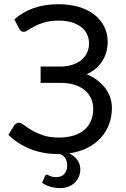

<svg xmlns="http://www.w3.org/2000/svg" viewBox="-20 -744 616 936"><path d="M50 -649.5Q90.5 -685.5 144 -704.5Q197.5 -723.5 265.5 -723.5Q321 -723.5 365.2 -710Q409.5 -696.5 440.5 -672Q471.5 -647.5 488.2 -614Q505 -580.5 505 -540.5Q505 -486.5 478.2 -445.5Q451.5 -404.5 403 -382Q430.5 -370.5 453 -353.8Q475.5 -337 491.8 -316Q508 -295 516.8 -270Q525.5 -245 525.5 -217.5Q525.5 -175.5 511.8 -138.5Q498 -101.5 471.5 -72.2Q445 -43 406.2 -23.2Q367.5 -3.5 317.5 3.5Q343 16 357.2 36.2Q371.5 56.5 371.5 81Q371.5 100.5 364.5 117.2Q357.5 134 344.5 146.5Q331.5 159 313.5 166Q295.5 173 273 173Q247.5 173 224.2 165.8Q201 158.5 185.5 147L199.5 114Q200.5 111.5 202.8 109.5Q205 107.5 209 107.5Q211.5 107.5 214.8 109.5Q218 111.5 223 113.8Q228 116 235.5 117.8Q243 119.5 254.5 119.5Q280 119.5 293.8 103.5Q307.5 87.5 307.5 63Q307.5 45 299.5 29.5Q291.5 14 272 7H265Q188 7 126.5 -18.2Q65 -43.5 21 -86.5L49 -132.5Q53 -138 59 -141.8Q65 -145.5 72 -145.5Q82.5 -145.5 97 -134.2Q111.5 -123 134 -109.5Q156.5 -96 188.8 -84.8Q221 -73.5 267.5 -73.5Q307 -73.5 338.2 -83Q369.5 -92.5 390.8 -110.5Q412 -128.5 423.2 -154.5Q434.5 -180.5 434.5 -213Q434.5 -241 423.8 -264.5Q413 -288 392.5 -304.8Q372 -321.5 342.5 -330.8Q313 -340 276 -340H178V-419.5H272Q302.5 -419.5 328.8 -427Q355 -434.5 373.8 -449Q392.5 -463.5 403.2 -484.5Q414 -505.5 414 -532.5Q414 -557 404 -577.5Q394 -598 375 -612.8Q356 -627.5 328.5 -635.5Q301 -643.5 266 -643.5Q225.5 -643.5 197 -635Q168.5 -626.5 149 -616.2Q129.5 -606 117.2 -597.5Q105 -589 96 -589Q88 -589 83 -592.5Q78 -596 73.5 -604Z"/></svg>

Font: Lato 2
Style: Regular
Weight: 400
Designer: Lukasz Dziedzic with Adam Twardoch and Botio Nikoltchev
Foundry: tyPoland Lukasz Dziedzic
Version: Version 2.015; 2015-08-06; http://www.latofonts.com/